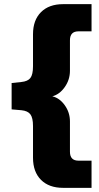

<svg xmlns="http://www.w3.org/2000/svg" viewBox="-20 -725 478 925"><path d="M284 180Q216 180 177.5 141.5Q139 103 139 35V-118Q139 -157 126.5 -174Q114 -191 83 -194L36 -198V-325L83 -330Q114 -333 126.5 -349.5Q139 -366 139 -406V-560Q139 -628 177.5 -666.5Q216 -705 284 -705H421V-574H358Q317 -574 317 -531V-384Q317 -341 292 -305.5Q267 -270 232 -261Q267 -253 292 -218Q317 -183 317 -140V6Q317 49 358 49H421V180Z"/></svg>

Font: Nunito Sans Black
Style: Regular
Weight: 900
Designer: Vernon Adams
Foundry: Vernon Adams
Version: Version 3.006; ttfautohint (v1.8.3)